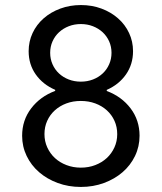

<svg xmlns="http://www.w3.org/2000/svg" viewBox="-20 -730 640 760"><path d="M300 10Q349.2 10 391.6 -5.7Q434 -21.4 465.3 -48.5Q496.6 -75.6 514.5 -112.7Q532.4 -149.9 532.4 -192.6Q532.4 -254 497.1 -300.8Q461.8 -347.6 402.6 -369.9V-374.2Q450.8 -395.4 478.7 -435.4Q506.6 -475.4 506.6 -527.4Q506.6 -565.8 491 -599.1Q475.5 -632.5 447.4 -657.2Q419.4 -682 381.7 -696Q344 -710 300.2 -710Q256.4 -710 218.5 -695.9Q180.6 -681.9 152.6 -657.2Q124.6 -632.6 109 -599.2Q93.4 -565.8 93.4 -527.4Q93.4 -475 121.6 -435.2Q149.8 -395.4 198.4 -374.4V-370.2Q139.2 -348 103.4 -301.1Q67.6 -254.2 67.6 -192.6Q67.6 -149.9 85.5 -112.7Q103.4 -75.6 134.7 -48.5Q166 -21.4 208.4 -5.7Q250.8 10 300 10ZM300 -634.8Q325.6 -634.8 347.7 -626.2Q369.8 -617.6 386.3 -602.4Q402.7 -587.1 412.1 -566.2Q421.4 -545.3 421.4 -521Q421.4 -496.6 412.1 -475.6Q402.9 -454.6 386.5 -439.3Q370.2 -424 348 -415.4Q325.8 -406.8 300 -406.8Q274.2 -406.8 252 -415.4Q229.8 -424 213.5 -439.3Q197.1 -454.6 187.9 -475.5Q178.6 -496.5 178.6 -520.9Q178.6 -545.4 187.9 -566.3Q197.3 -587.2 213.7 -602.4Q230.2 -617.6 252.3 -626.2Q274.4 -634.8 300 -634.8ZM299.9 -330.4Q331 -330.4 357.3 -320.6Q383.6 -310.8 403 -293.2Q422.4 -275.6 433.2 -251.6Q444 -227.6 444 -199.2Q444 -170.8 432.9 -146.5Q421.8 -122.1 402.6 -104.4Q383.5 -86.7 357.2 -76.6Q331 -66.4 299.9 -66.4Q269.6 -66.4 243 -76.6Q216.3 -86.8 197.3 -104.5Q178.2 -122.2 167.1 -146.6Q156 -170.9 156 -199.3Q156 -227.6 166.8 -251.6Q177.6 -275.6 197 -293.2Q216.4 -310.8 242.6 -320.6Q268.8 -330.4 299.9 -330.4Z"/></svg>

Font: CommitMonoV143 ExtLt
Style: Regular
Weight: 200
Monospace: yes
Designer: Eigil Nikolajsen
Foundry: Eigil Nikolajsen
Version: Version 1.143